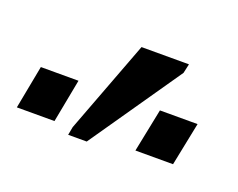

<svg xmlns="http://www.w3.org/2000/svg" viewBox="-51 -859 433 350"><g transform="rotate(20 165.5 -684.0)"><path d="M103 -586 106 -602 174 -782H266L262 -764L139 -586ZM-2 -601 14 -685H87L71 -601ZM228 -601 245 -685H318L301 -601Z"/></g></svg>

Font: Libra Sans Modern
Style: Italic
Weight: 400
Italic angle: -12°
Foundry: Stefan Peev, Context Ltd
Version: Version 1.000